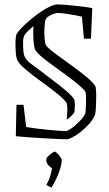

<svg xmlns="http://www.w3.org/2000/svg" viewBox="-20 -624 498 874"><path d="M52 -4 55 -147H87L99 -46Q115 -43 141 -39.5Q167 -36 195 -33.5Q223 -31 246 -29Q269 -27 279 -27Q286 -27 300 -36Q314 -45 328.5 -58.5Q343 -72 354.5 -85.5Q366 -99 368 -108Q370 -117 371 -140Q372 -163 371.5 -184.5Q371 -206 367 -210Q348 -231 315 -256.5Q282 -282 245.5 -308Q209 -334 180 -357Q151 -380 141 -396Q137 -402 134.5 -420.5Q132 -439 131.5 -462Q131 -485 132 -505Q104 -481 94.5 -468.5Q85 -456 85 -434Q85 -406 86.5 -390Q88 -374 94 -363Q101 -349 116 -337.5Q131 -326 157 -307Q187 -284 221.5 -258Q256 -232 283.5 -208.5Q311 -185 319 -169Q321 -158 320.5 -139.5Q320 -121 319 -114Q315 -106 304 -95.5Q293 -85 283 -79Q285 -90 286 -107Q287 -124 286 -139.5Q285 -155 281 -159Q264 -180 231 -205.5Q198 -231 162 -257Q126 -283 97.5 -307Q69 -331 60 -348Q54 -359 52 -383.5Q50 -408 50.5 -433Q51 -458 55 -468Q66 -486 90 -509Q114 -532 143 -554Q172 -576 199 -590Q226 -604 242 -604Q251 -604 271 -602.5Q291 -601 315.5 -598.5Q340 -596 363 -593Q386 -590 400 -587L394 -448H362L353 -548Q324 -555 291 -560Q258 -565 242 -565Q231 -565 211.5 -555.5Q192 -546 188 -536Q184 -525 182.5 -499Q181 -473 183 -449Q185 -425 190 -417Q203 -401 234.5 -378Q266 -355 302.5 -328.5Q339 -302 370.5 -276.5Q402 -251 415 -230Q418 -214 418 -189.5Q418 -165 417 -141.5Q416 -118 413 -103Q405 -82 387.5 -62Q370 -42 349.5 -25.5Q329 -9 311 0.5Q293 10 283 10Q270 10 240 8.5Q210 7 173.5 5Q137 3 104 0.5Q71 -2 52 -4ZM214 230 191 218Q204 194 209 176Q214 158 217 142Q204 134 197 123.5Q190 113 191 105L193 94Q194 92 201.5 85Q209 78 217.5 72Q226 66 229 66Q232 66 240 73.5Q248 81 254.5 90.5Q261 100 261 104Q261 128 246.5 165.5Q232 203 214 230Z"/></svg>

Font: Grenze Gotisch ExtraLight
Style: Regular
Weight: 200
Designer: Renata Polastri
Foundry: Omnibus-Type
Version: Version 1.001